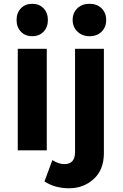

<svg xmlns="http://www.w3.org/2000/svg" viewBox="-20 -797 650 1018"><path d="M390.6 -629.4Q365.2 -653.8 365.2 -691.4Q365.2 -729 390.1 -752.9Q415 -776.9 454.6 -776.9Q494.1 -776.9 518.6 -752.9Q543 -729 543 -690.9Q543 -652.8 518.6 -628.9Q494.1 -605 455.1 -605Q416 -605 390.6 -629.4ZM377.9 9.8V-538.1H530.8V16.1Q530.3 104 476.6 152.3Q422.9 201.2 346.7 201.2Q270.5 201.2 215.8 165L257.8 51.8Q290 72.8 320.8 73.2Q377.9 73.2 377.9 9.8ZM74.2 0V-538.1H228V0ZM90.8 -628.9Q67.9 -652.8 67.9 -690.9Q67.9 -729 90.8 -752.9Q113.8 -776.9 150.9 -776.9Q188 -776.9 210.9 -752.9Q233.9 -729 233.9 -690.9Q233.9 -652.8 210.9 -628.9Q188 -605 150.9 -605Q113.8 -605 90.8 -628.9Z"/></svg>

Font: TruenoSBd
Style: Demi
Weight: 600
Designer: Julieta Ulanovsky
Foundry: Julieta Ulanovsky
Version: Version 3.001b